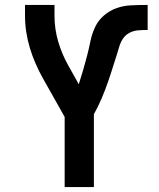

<svg xmlns="http://www.w3.org/2000/svg" viewBox="-20 -755 640 775"><path d="M241 0V-283L152 -441Q136 -470 123 -500Q110 -530 100.5 -561.5Q91 -593 86 -625.5Q81 -658 81 -691V-735H200V-691Q200 -638 215 -587Q230 -536 256 -490L298 -415Q307 -443 315.5 -472Q324 -501 331.5 -530Q339 -559 345 -588.5Q351 -618 363.5 -645Q376 -672 399 -692Q422 -712 450 -722Q478 -732 508.5 -733.5Q539 -735 568 -735Q570 -735 572 -735Q574 -735 576 -735V-634H575Q575 -634 575 -634Q575 -634 575 -634H574Q574 -634 574 -634Q574 -634 574 -634Q555 -634 537 -632.5Q519 -631 502.5 -622.5Q486 -614 476 -598.5Q466 -583 461 -565.5Q456 -548 450.5 -531Q445 -514 439.5 -496.5Q434 -479 428.5 -462Q423 -445 417 -427.5Q411 -410 404.5 -393Q398 -376 391 -359.5Q384 -343 376 -326.5Q368 -310 359 -294V0Z"/></svg>

Font: Zed Sans Extended
Style: Bold
Weight: 700
Width: 7
Designer: Belleve Invis
Foundry: Belleve Invis
Version: Version 1.0.0; ttfautohint (v1.8.4)